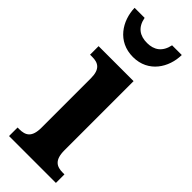

<svg xmlns="http://www.w3.org/2000/svg" viewBox="-251 -785 811 811"><g transform="rotate(45 154.5 -379.0)"><path d="M148 -606C240 -606 287 -683 288 -758H230C220 -710 190 -690 148 -690C105 -690 75 -710 66 -758H6C8 -683 55 -606 148 -606ZM14 0H294V-51H284C248 -51 222 -64 222 -123V-536H13V-485H26C61 -485 86 -472 86 -417V-122C86 -64 61 -51 24 -51H14Z"/></g></svg>

Font: Noto Serif Condensed
Style: Bold
Weight: 700
Width: 3
Designer: Monotype Design Team
Foundry: Monotype Imaging Inc.
Version: Version 2.015